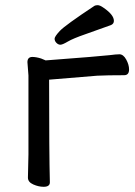

<svg xmlns="http://www.w3.org/2000/svg" viewBox="-20 -699 516 735"><path d="M147 16.1Q127.9 16.1 107.4 7.1Q86.9 -2 86.9 -19L88.9 -107.9V-410.2L85 -460.9Q85 -481 104 -481Q118.2 -481 137.2 -475.1L154.8 -467.8Q367.2 -483.9 398.9 -487.8Q424.8 -491.2 437 -491.2Q452.1 -491.2 463.1 -471.2Q474.1 -451.2 474.1 -433.1Q474.1 -411.1 455.1 -411.1Q390.1 -411.1 352.1 -409.2L168 -394Q168 -106.9 170.9 -1Q170.9 16.1 147 16.1ZM189 -550.8Q189 -559.1 209 -580.6Q229 -602.1 341.8 -676.8Q346.2 -679.2 354 -679.2Q362.8 -679.2 377 -668.9Q416 -642.1 416 -619.1Q416 -607.9 404.8 -603Q356 -585 307.9 -568.4Q259.8 -551.8 239.5 -539.8Q219.2 -527.8 211.2 -527.8Q203.1 -527.8 196 -534.9Q189 -542 189 -550.8Z"/></svg>

Font: LXGW WenKai Screen
Style: Regular
Weight: 400
Designer: LXGW / Fontworks Inc.
Foundry: LXGW / Fontworks Inc.
Version: Version 1.510;January 18,2025